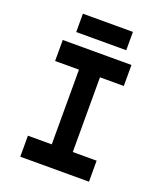

<svg xmlns="http://www.w3.org/2000/svg" viewBox="-158 -980 915 1082"><g transform="rotate(20 300.0 -439.0)"><path d="M237 -126V-574H94V-700H506V-574H363V-126H506V0H94V-126ZM450 -878V-768H150V-878Z"/></g></svg>

Font: Fliege Mono Thin
Style: Regular
Weight: 100
Version: Version 0.020;Glyphs 3.3 (3306)